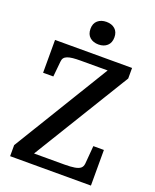

<svg xmlns="http://www.w3.org/2000/svg" viewBox="-164 -1001 886 1094"><g transform="rotate(20 279.0 -453.5)"><path d="M225 -649Q198 -649 178.5 -647Q159 -645 146 -640Q133 -635 126.5 -626.5Q120 -618 119 -603L110 -511H48V-710H515V-646L133 -22L102 -61H342Q379 -61 402.5 -65Q426 -69 437.5 -78.5Q449 -88 451 -107L460 -216H524V0H34V-67L405 -675L436 -649ZM289 -770Q257 -770 236.5 -787.5Q216 -805 216 -839Q216 -872 236.5 -889.5Q257 -907 289 -907Q321 -907 341 -889.5Q361 -872 361 -839Q361 -806 341 -788Q321 -770 289 -770Z"/></g></svg>

Font: Roboto Serif 28pt Condensed Medium
Style: Regular
Weight: 500
Width: 3
Designer: Greg Gazdowicz
Foundry: Commercial Type
Version: Version 1.008